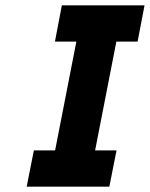

<svg xmlns="http://www.w3.org/2000/svg" viewBox="-20 -700 562 720"><path d="M289 -660H439L314 -20H164ZM107 -136H417L390 0H80ZM212 -680H522L496 -544H186Z"/></svg>

Font: Teachers[wght] Italic
Style: Regular
Weight: 400
Designer: Alfredo Marco Pradil & Chank Diesel
Version: Version 1.000;Glyphs 3.1.2 (3151)